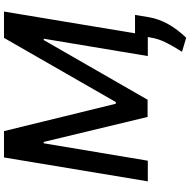

<svg xmlns="http://www.w3.org/2000/svg" viewBox="-16 -752 962 971"><g transform="rotate(-90 465.5 -266.0)"><path d="M155.2 -727.3H288.4L426.8 -161.9H435.4L759.9 -727.3H893.1L783 -64.6H876.1L864 8.2Q847.3 103.7 760.7 194.2L689.6 172.9Q707 144.9 714.3 132.5Q721.6 120 733.7 96.9Q745.7 73.9 752.1 53.8Q758.5 33.7 762.1 12.1L764.2 0H668L755.7 -526.3H748.9L447.1 -1.1H360.1L233.7 -526.6H226.9L138.8 0H34.4Z"/></g></svg>

Font: Karasuma Gothic
Style: Medium Italic
Weight: 500
Italic angle: 9.39998°
Designer: Rasmus Andersson / Ryoko Nishizuka
Foundry: Genbu
Version: Version 1.00